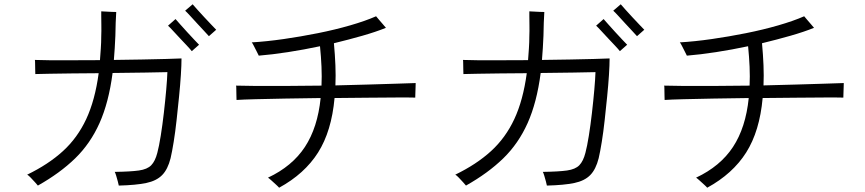

<svg xmlns="http://www.w3.org/2000/svg" viewBox="-20 -847 4040 897"><path d="M157 20Q154 16 144 5Q134 -6 123.5 -17Q113 -28 107 -31Q206 -79 274 -141Q342 -203 383 -291Q424 -379 441 -505Q378 -505 318.5 -504Q259 -503 213.5 -502.5Q168 -502 145 -501Q145 -505 144.5 -519.5Q144 -534 144 -548.5Q144 -563 143 -567Q167 -566 213.5 -565.5Q260 -565 321 -565.5Q382 -566 447 -566Q449 -593 451 -621Q453 -649 453 -679Q454 -702 453.5 -727.5Q453 -753 453 -772Q453 -779 453 -784.5Q453 -790 453 -794Q458 -794 472.5 -793Q487 -792 502 -791.5Q517 -791 523 -791Q522 -775 520.5 -741Q519 -707 519 -680Q518 -650 516 -622Q514 -594 512 -567Q580 -568 643 -569Q706 -570 754.5 -571.5Q803 -573 828 -574Q828 -544 825 -497Q822 -450 816.5 -395.5Q811 -341 805 -286Q799 -231 791.5 -184.5Q784 -138 777 -108Q764 -56 737.5 -29Q711 -2 663 8Q615 18 535 20Q534 14 530.5 1Q527 -12 523 -25.5Q519 -39 516 -44Q590 -45 629 -50.5Q668 -56 686.5 -75Q705 -94 715 -133Q723 -163 731 -213Q739 -263 745.5 -319.5Q752 -376 756.5 -427Q761 -478 762 -510Q730 -509 659.5 -508Q589 -507 506 -506Q488 -368 445 -272Q402 -176 331 -107Q260 -38 157 20ZM876 -608Q869 -617 853.5 -633.5Q838 -650 820.5 -668.5Q803 -687 788 -703.5Q773 -720 765 -727L800 -758Q808 -749 822.5 -732.5Q837 -716 854.5 -697Q872 -678 887 -662Q902 -646 910 -638ZM956 -678Q949 -686 933.5 -702.5Q918 -719 900.5 -738Q883 -757 868 -773.5Q853 -790 845 -797L880 -827Q888 -818 902.5 -801.5Q917 -785 934.5 -766.5Q952 -748 967 -732Q982 -716 990 -708Z M1284 30Q1281 26 1270 16Q1259 6 1248 -4Q1237 -14 1232 -17Q1345 -70 1404.5 -160.5Q1464 -251 1478 -389Q1392 -388 1312.5 -386.5Q1233 -385 1173 -383.5Q1113 -382 1085 -380Q1085 -386 1084.5 -400.5Q1084 -415 1084 -429Q1084 -443 1083 -447Q1112 -446 1173.5 -445.5Q1235 -445 1315.5 -445.5Q1396 -446 1482 -447Q1484 -489 1482 -535Q1480 -581 1475 -631Q1400 -615 1325.5 -603.5Q1251 -592 1189 -587Q1187 -592 1180 -605Q1173 -618 1166.5 -631.5Q1160 -645 1156 -649Q1225 -653 1305 -664.5Q1385 -676 1465 -692Q1545 -708 1616 -728.5Q1687 -749 1737 -771Q1741 -766 1750.5 -755Q1760 -744 1769.5 -733Q1779 -722 1783 -717Q1736 -698 1673 -680Q1610 -662 1540 -645Q1545 -591 1547 -542Q1549 -493 1547 -448Q1626 -450 1699 -452Q1772 -454 1830.5 -456Q1889 -458 1922 -459Q1922 -455 1921.5 -440Q1921 -425 1920.5 -410Q1920 -395 1920 -391Q1887 -392 1828 -391.5Q1769 -391 1695.5 -390.5Q1622 -390 1543 -389Q1529 -234 1466 -134.5Q1403 -35 1284 30Z M2157 20Q2154 16 2144 5Q2134 -6 2123.5 -17Q2113 -28 2107 -31Q2206 -79 2274 -141Q2342 -203 2383 -291Q2424 -379 2441 -505Q2378 -505 2318.5 -504Q2259 -503 2213.5 -502.5Q2168 -502 2145 -501Q2145 -505 2144.5 -519.5Q2144 -534 2144 -548.5Q2144 -563 2143 -567Q2167 -566 2213.5 -565.5Q2260 -565 2321 -565.5Q2382 -566 2447 -566Q2449 -593 2451 -621Q2453 -649 2453 -679Q2454 -702 2453.5 -727.5Q2453 -753 2453 -772Q2453 -779 2453 -784.5Q2453 -790 2453 -794Q2458 -794 2472.5 -793Q2487 -792 2502 -791.5Q2517 -791 2523 -791Q2522 -775 2520.5 -741Q2519 -707 2519 -680Q2518 -650 2516 -622Q2514 -594 2512 -567Q2580 -568 2643 -569Q2706 -570 2754.5 -571.5Q2803 -573 2828 -574Q2828 -544 2825 -497Q2822 -450 2816.5 -395.5Q2811 -341 2805 -286Q2799 -231 2791.5 -184.5Q2784 -138 2777 -108Q2764 -56 2737.5 -29Q2711 -2 2663 8Q2615 18 2535 20Q2534 14 2530.5 1Q2527 -12 2523 -25.5Q2519 -39 2516 -44Q2590 -45 2629 -50.5Q2668 -56 2686.5 -75Q2705 -94 2715 -133Q2723 -163 2731 -213Q2739 -263 2745.5 -319.5Q2752 -376 2756.5 -427Q2761 -478 2762 -510Q2730 -509 2659.5 -508Q2589 -507 2506 -506Q2488 -368 2445 -272Q2402 -176 2331 -107Q2260 -38 2157 20ZM2876 -608Q2869 -617 2853.5 -633.5Q2838 -650 2820.5 -668.5Q2803 -687 2788 -703.5Q2773 -720 2765 -727L2800 -758Q2808 -749 2822.5 -732.5Q2837 -716 2854.5 -697Q2872 -678 2887 -662Q2902 -646 2910 -638ZM2956 -678Q2949 -686 2933.5 -702.5Q2918 -719 2900.5 -738Q2883 -757 2868 -773.5Q2853 -790 2845 -797L2880 -827Q2888 -818 2902.5 -801.5Q2917 -785 2934.5 -766.5Q2952 -748 2967 -732Q2982 -716 2990 -708Z M3284 30Q3281 26 3270 16Q3259 6 3248 -4Q3237 -14 3232 -17Q3345 -70 3404.5 -160.5Q3464 -251 3478 -389Q3392 -388 3312.5 -386.5Q3233 -385 3173 -383.5Q3113 -382 3085 -380Q3085 -386 3084.5 -400.5Q3084 -415 3084 -429Q3084 -443 3083 -447Q3112 -446 3173.5 -445.5Q3235 -445 3315.5 -445.5Q3396 -446 3482 -447Q3484 -489 3482 -535Q3480 -581 3475 -631Q3400 -615 3325.5 -603.5Q3251 -592 3189 -587Q3187 -592 3180 -605Q3173 -618 3166.5 -631.5Q3160 -645 3156 -649Q3225 -653 3305 -664.5Q3385 -676 3465 -692Q3545 -708 3616 -728.5Q3687 -749 3737 -771Q3741 -766 3750.5 -755Q3760 -744 3769.5 -733Q3779 -722 3783 -717Q3736 -698 3673 -680Q3610 -662 3540 -645Q3545 -591 3547 -542Q3549 -493 3547 -448Q3626 -450 3699 -452Q3772 -454 3830.5 -456Q3889 -458 3922 -459Q3922 -455 3921.5 -440Q3921 -425 3920.5 -410Q3920 -395 3920 -391Q3887 -392 3828 -391.5Q3769 -391 3695.5 -390.5Q3622 -390 3543 -389Q3529 -234 3466 -134.5Q3403 -35 3284 30Z"/></svg>

Font: Zen Kaku Gothic Antique
Style: Regular
Weight: 400
Designer: Yoshimichi Ohira
Foundry: Positype
Version: Version 1.001